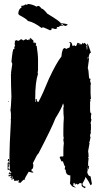

<svg xmlns="http://www.w3.org/2000/svg" viewBox="-20 -909 499 969"><path d="M131.8 -716.3H136.7Q136.7 -712.9 148.4 -704.6Q148.4 -690.4 153.3 -690.4V-694.8H157.7Q157.7 -690.4 162.6 -690.4L160.2 -678.2H165Q171.9 -634.8 171.9 -607.4V-555.7L169.9 -541.5L171.9 -536.6Q157.7 -494.6 157.7 -413.6V-395H160.2V-409.2H165Q165 -395 171.9 -395H174.3Q195.8 -434.6 226.6 -510.7Q264.2 -591.3 290 -624Q293.5 -666.5 306.6 -666.5L316.4 -661.6Q316.4 -665 330.6 -668.9Q333 -673.8 335 -690.4Q330.6 -690.4 330.6 -694.8V-697.3H333Q344.7 -694.8 344.7 -678.2H351.6L356.4 -680.7Q357.4 -676.3 361.3 -676.3Q365.7 -676.3 370.6 -690.4Q368.2 -690.4 368.2 -692.4H377.9V-683.1H379.9V-690.4H384.8V-685.5H394V-692.4H398.9L396.5 -688H398.9L406.2 -692.4Q409.2 -692.4 418 -680.7V-678.2Q418 -676.3 415.5 -676.3Q418 -672.9 418 -659.7H420.4V-690.4Q425.3 -687 439 -643.1Q430.2 -643.1 427.2 -617.2Q427.2 -614.7 429.7 -614.7L422.9 -564.9Q426.8 -561 429.7 -513.2Q437 -513.2 437 -508.3Q437 -505.9 434.6 -505.9Q436 -489.3 439 -489.3L437 -477.5V-437.5L439 -409.2Q434.6 -409.2 434.6 -406.7Q434.6 -404.3 437 -404.3L434.6 -392.6V-354.5Q434.6 -337.4 441.4 -335.9L439 -323.7V-314.5Q439 -309.1 441.4 -305.2Q439 -291 437 -291L439 -278.8V-255.4Q439 -252.9 437 -252.9L439 -248L437 -243.7L439 -238.8Q434.6 -231 434.6 -224.6Q434.6 -219.2 437 -215.3Q431.6 -189 429.7 -189Q429.7 -187 432.1 -187L424.8 -146.5Q427.2 -129.9 427.2 -118.2L424.8 -113.8Q424.8 -111.3 427.2 -111.3L424.8 -87.4V-70.8L429.7 -73.2V-70.8L427.2 -54.7H424.8V-59.1H420.4L422.9 -54.7L420.4 -38.1Q426.3 -19 437 -19Q437 -16.6 443.8 18.6Q443.8 22 437 25.9Q429.7 8.3 413.1 -14.2H410.6Q410.6 -6.3 396.5 16.6V23.4Q400.4 32.7 410.6 32.7V40H406.2Q392.1 31.7 392.1 28.3V16.6Q383.8 14.2 382.3 14.2Q382.3 17.1 370.6 23.4Q370.6 18.6 365.7 18.6H361.3V23.4Q356.4 23.4 356.4 14.2H351.6L349.1 28.3Q356.4 28.3 356.4 32.7V35.2H354Q343.8 35.2 333 16.6Q335 9.8 335 -23.9Q311.5 -23.9 311.5 -52.2Q306.6 -52.2 306.6 -56.6L309.1 -68.8Q305.7 -68.8 297.4 -94.7H290Q290 -96.2 280.8 -115.7L288.1 -120.6L292.5 -118.2Q297.4 -120.6 299.8 -120.6V-151.4Q299.8 -166 302.2 -187Q299.8 -195.8 299.8 -208Q299.8 -210.4 302.2 -210.4L299.8 -222.2V-250.5Q299.8 -286.1 302.2 -314.5Q299.8 -330.6 299.8 -364.3L302.2 -373.5Q299.8 -377.4 299.8 -385.3H297.4Q292.5 -364.3 259.8 -312Q241.7 -264.2 174.3 -134.8Q168 -131.8 146 -85.4Q146 -82.5 148.4 -78.1Q148.4 -54.7 139.2 -54.7V-44.9Q148.4 -43.9 148.4 -38.1H141.6L125 -42.5Q103.5 -8.8 103.5 0Q101.1 0 101.1 -2.4Q97.7 -2.4 82.5 14.2L77.6 11.7Q77.6 14.2 75.2 14.2L72.8 9.3Q75.2 5.4 75.2 0H72.8Q68.4 0.5 68.4 4.4L63.5 2.4L51.8 4.4Q51.8 -7.3 44.4 -7.3Q44.4 -2.4 39.6 -2.4H37.6V-7.3Q40 -7.3 44.4 -9.8Q42 -13.7 42 -19H39.6V-9.8H37.6Q32.7 -9.8 32.7 -14.2Q37.6 -20 37.6 -21.5L25.4 -19H23.4V-26.4H25.4Q30.3 -23.9 32.7 -23.9V-33.2L25.4 -28.3L23.4 -33.2Q27.8 -33.2 27.8 -40.5L35.2 -35.6L37.6 -40.5Q27.8 -44.9 27.8 -54.7L23.4 -52.2H18.6V-85.4Q19 -89.8 23.4 -89.8H25.4V-85.4H27.8V-127.9Q27.8 -168 35.2 -302.7H32.7L35.2 -307.1V-333.5Q35.2 -343.3 32.7 -352.1Q35.2 -363.3 37.6 -420.9Q35.2 -478 35.2 -536.6H37.6Q37.6 -539.1 35.2 -539.1L42 -586.4Q40 -595.7 37.6 -595.7Q43.5 -661.6 49.3 -661.6H53.7L51.8 -666.5Q51.8 -670.4 56.2 -680.7Q53.7 -685.5 53.7 -688L56.2 -699.7Q53.7 -699.7 53.7 -702.1L63.5 -706.5Q70.3 -704.6 70.3 -702.1Q73.7 -702.1 86.9 -711.4Q96.7 -706.5 96.7 -704.6L110.8 -711.4Q117.7 -709 117.7 -706.5Q127.4 -708 127.4 -713.9H129.4V-706.5H131.8ZM422.9 -621.6V-609.9H424.8V-621.6ZM21 -397H25.4V-395H21ZM21 -106.4H25.4V-99.6Q25.4 -94.7 21 -94.7Q21 -97.2 18.6 -97.2Q21 -101.1 21 -106.4ZM23.4 -83V-80.6L25.4 -68.8L21 -66.4Q23.4 -62 23.4 -56.6H30.3L27.8 -80.6V-83ZM422.9 -68.8V-64H424.8V-68.8ZM356.4 35.2H361.3V37.6H356.4ZM232.4 -756.3Q198.7 -772 195.3 -772Q195.3 -768.1 189.5 -768.1Q151.9 -796.9 121.1 -803.2Q113.8 -814 78.1 -832.5L72.3 -838.4Q72.3 -863.3 89.4 -871.6Q86.9 -875.5 86.9 -879.4Q100.1 -879.4 109.4 -887.2Q110.8 -887.2 118.2 -883.3V-889.2Q142.6 -888.2 164.1 -875.5L172.4 -879.4Q179.7 -879.4 189.5 -865.7Q198.7 -865.7 218.3 -840.3Q286.6 -799.3 286.6 -791.5Q321.3 -789.6 321.3 -783.7Q321.3 -781.7 309.6 -777.8Q296.9 -781.7 295.4 -785.6Q298.3 -785.6 298.3 -787.6H289.6Q289.6 -781.7 298.3 -781.7L295.4 -777.8L289.6 -779.8Q284.7 -777.8 278.3 -777.8L281.2 -773.9L275.4 -772V-773.9Q269.5 -772 266.6 -772V-770L269.5 -766.1L258.3 -762.2L246.6 -766.1Q241.2 -764.2 238.3 -764.2V-762.2L241.2 -758.3Q238.3 -758.3 232.4 -756.3Z"/></svg>

Font: Mister Brush
Style: Regular
Weight: 400
Designer: GGBotNet
Foundry: GGBotNet
Version: 1.00